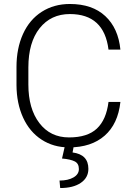

<svg xmlns="http://www.w3.org/2000/svg" viewBox="-20 -741 689 978"><path d="M593.3 -221.7Q581.1 -109.4 512.9 -49.8Q444.8 9.8 331.5 9.8Q252.4 9.8 191.7 -29.8Q130.9 -69.3 97.7 -141.8Q64.5 -214.4 64 -307.6V-399.9Q64 -494.6 97.2 -567.9Q130.4 -641.1 192.6 -680.9Q254.9 -720.7 335.9 -720.7Q450.2 -720.7 516.4 -658.9Q582.5 -597.2 593.3 -488.3H532.7Q510.3 -669.4 335.9 -669.4Q239.3 -669.4 181.9 -597.2Q124.5 -524.9 124.5 -397.5V-310.5Q124.5 -187.5 180.4 -114.3Q236.3 -41 331.5 -41Q425.8 -41 473.6 -86.2Q521.5 -131.3 532.7 -221.7ZM355.5 4.4 349.6 35.6Q430.2 45.9 430.2 119.1Q430.2 164.1 391.6 190.4Q353 216.8 286.6 216.8L283.2 178.7Q326.7 178.7 354.2 162.8Q381.8 147 381.8 120.1Q381.8 91.8 360.6 81.1Q339.4 70.3 295.9 66.4L310.1 4.4Z"/></svg>

Font: RobotoInd Light
Style: Regular
Weight: 300
Designer: Google
Version: Version 2.001151; 2014